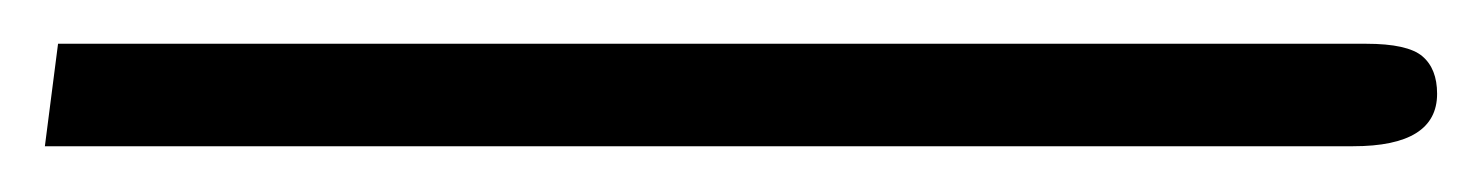

<svg xmlns="http://www.w3.org/2000/svg" viewBox="-26 -64 664 86"><path d="M-5.9 1.5 0 -44.4H585.9Q604.5 -44.4 611.1 -38.8Q617.7 -33.2 617.7 -22Q617.7 1.5 580.1 1.5Z"/></svg>

Font: Cascadia Mono ExtraLight
Style: Regular
Weight: 200
Monospace: yes
Designer: Aaron Bell
Foundry: Saja Typeworks
Version: Version 2404.023; ttfautohint (v1.8.4)